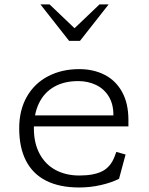

<svg xmlns="http://www.w3.org/2000/svg" viewBox="-20 -818 660 850"><path d="M65 -250Q65 -330.5 98.8 -389.8Q132.5 -449 193 -480.5Q253.5 -512 331 -512Q393.5 -512 442.8 -487Q492 -462 520.2 -411.5Q548.5 -361 548.5 -287V-258.5H107.5V-307H506L482 -288V-309.5Q482 -358 461 -391.8Q440 -425.5 404.5 -442.2Q369 -459 326.5 -459Q264 -459 219.8 -433.8Q175.5 -408.5 152.8 -361.5Q130 -314.5 130 -250Q130 -184 155.5 -136.8Q181 -89.5 226.5 -65.2Q272 -41 331 -41Q395.5 -41 432.8 -60Q470 -79 487.5 -125.5L495 -145.5L536 -134L507 -26.5Q475 -10 427.8 1Q380.5 12 330.5 12Q243.5 12 184.2 -18Q125 -48 95 -106.5Q65 -165 65 -250ZM286 -637H334L461 -798.5H420.5L310 -693L199.5 -798.5H159Z"/></svg>

Font: Monaspace Xenon Var
Style: Regular
Weight: 400
Designer: Riley Cran and the Lettermatic Team
Version: Version 1.000 (Monaspace Xenon Var)